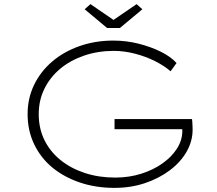

<svg xmlns="http://www.w3.org/2000/svg" viewBox="-20 -902 1055 932"><path d="M535 10Q445 10 368 -16Q291 -42 234.5 -88.5Q178 -135 146 -201.5Q114 -268 114 -348Q114 -425 145.5 -490Q177 -555 233 -603Q289 -651 365.5 -678Q442 -705 530 -705Q593 -705 652.5 -690Q712 -675 760.5 -651Q809 -627 837 -596L808 -556Q777 -583 732 -605.5Q687 -628 635 -641.5Q583 -655 532 -655Q455 -655 388 -632Q321 -609 272 -568Q223 -527 195.5 -471Q168 -415 168 -348Q168 -278 196 -221.5Q224 -165 274.5 -124.5Q325 -84 392.5 -62Q460 -40 539 -40Q606 -40 665 -58.5Q724 -77 769 -109Q814 -141 839.5 -181.5Q865 -222 865 -266L864 -306L885 -275H536V-324H912Q913 -320 913.5 -310Q914 -300 914.5 -290Q915 -280 915 -273Q915 -217 886 -166Q857 -115 804.5 -75.5Q752 -36 683.5 -13Q615 10 535 10ZM500 -766 391 -857 419 -882 546 -795H516L643 -882L671 -857L562 -766Z"/></svg>

Font: Lexend Tera ExtraLight
Style: Regular
Weight: 250
Designer: Bonnie Shaver-Troup, Thomas Jockin
Foundry: Lexend
Version: Version 1.007